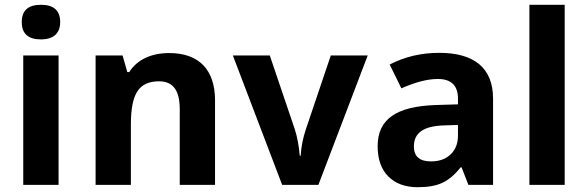

<svg xmlns="http://www.w3.org/2000/svg" viewBox="-20 -780 2480 810"><path d="M71.8 -687C71.8 -638.2 98.6 -613.8 152.8 -613.8C207 -613.8 233.9 -640.6 233.9 -687C233.9 -735.4 207 -759.8 152.8 -759.8C98.6 -759.8 71.8 -735.4 71.8 -687ZM227.1 -545.9H78.1V0H227.1Z M887.2 -356C887.2 -485.4 820.3 -556.2 693.4 -556.2C619.1 -556.2 558.6 -528.8 525.4 -476.1H517.1L497.1 -545.9H383.3V0H532.2V-256.8C532.2 -321.3 541.5 -367.7 560.1 -395.5C578.6 -423.3 608.9 -437 650.4 -437C711.4 -437 738.3 -397.5 738.3 -318.8V0H887.2Z M1323.2 0 1531.2 -545.9H1375.5L1270.5 -234.9C1257.8 -197.3 1250.5 -159.7 1248.5 -123H1244.6C1241.2 -163.6 1234.4 -201.2 1223.6 -234.9L1118.2 -545.9H962.4L1170.4 0Z M2060.1 0V-363.8C2060.1 -494.1 1979.5 -557.1 1833 -557.1C1756.3 -557.1 1687 -540.5 1624 -507.8L1673.3 -407.2C1732.4 -433.6 1783.7 -446.8 1827.1 -446.8C1883.8 -446.8 1912.1 -418.9 1912.1 -363.8V-339.8L1817.4 -336.9C1653.8 -331.1 1573.2 -278.8 1573.2 -163.1C1573.2 -107.9 1588.4 -64.9 1618.7 -35.2C1648.4 -5.4 1689.9 9.8 1742.2 9.8C1784.7 9.8 1819.3 3.9 1846.2 -8.8C1872.6 -21 1898.4 -42.5 1923.3 -74.2H1927.2L1956.1 0ZM1912.1 -208C1912.1 -175.3 1901.9 -148.9 1881.3 -128.9C1860.4 -108.9 1833 -99.1 1798.3 -99.1C1750 -99.1 1726.1 -120.1 1726.1 -162.1C1726.1 -220.7 1768.1 -248.5 1854.5 -251L1912.1 -252.9Z M2362.3 -759.8H2213.4V0H2362.3Z"/></svg>

Font: Noto Reveo Sans
Style: Bold
Weight: 700
Designer: Monotype Design team
Foundry: Monotype Imaging Inc.
Version: Version 1.04